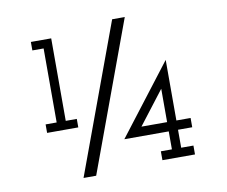

<svg xmlns="http://www.w3.org/2000/svg" viewBox="-81 -837 1131 958"><g transform="rotate(-10 484.0 -358.5)"><path d="M835 0H670V-45H726V-136H501L773 -490V-183H845V-136H773V-45H835ZM331 19H267Q337 -171 406 -358.5Q475 -546 545 -736H609Q539 -546 470 -358.5Q401 -171 331 19ZM285 -234H127V-277H183V-652H126V-695H229V-277H285ZM726 -352 596 -183H726Z"/></g></svg>

Font: Josefin Slab SemiBold
Style: Regular
Weight: 600
Designer: Santiago Orozco
Foundry: Typemade
Version: Version 2.000